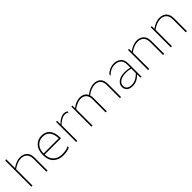

<svg xmlns="http://www.w3.org/2000/svg" viewBox="347 -2134 3580 3580"><g transform="rotate(-45 2137.5 -344.0)"><path d="M326 -512Q229 -512 119 -433V0H89V-688L119 -698V-461Q227 -540 326 -540Q410 -540 462.5 -490.5Q515 -441 515 -340V0H485V-340Q485 -426 441 -469Q397 -512 326 -512Z M1101 -27Q1043 10 923 10Q805 10 731.5 -60.5Q658 -131 658 -265Q658 -396 724.5 -469Q791 -542 896 -542Q1002 -542 1060 -470.5Q1118 -399 1118 -265V-249H688Q692 -137 758 -78.5Q824 -20 923 -20Q974 -20 1025 -30Q1076 -40 1101 -58ZM896 -512Q807 -512 748.5 -451Q690 -390 688 -278H1088Q1085 -392 1035.5 -452Q986 -512 896 -512Z M1269 -530H1297V-441Q1394 -540 1482 -540Q1525 -540 1559 -517V-487Q1524 -512 1480 -512Q1437 -512 1385.5 -481.5Q1334 -451 1299 -414V0H1269Z M1899 -512Q1813 -512 1702 -433V0H1672V-530H1700V-460Q1734 -484 1754.5 -497.5Q1775 -511 1816.5 -525.5Q1858 -540 1899 -540Q2016 -540 2058 -452Q2170 -540 2275 -540Q2354 -540 2404 -492.5Q2454 -445 2454 -347V0H2424V-347Q2424 -430 2382.5 -471Q2341 -512 2275 -512Q2174 -512 2067 -430Q2078 -397 2078 -357V0H2048V-347Q2048 -430 2006.5 -471Q1965 -512 1899 -512Z M2756 -18Q2862 -18 2963 -119V-239Q2909 -257 2844 -257Q2737 -257 2682 -219.5Q2627 -182 2627 -122Q2627 -69 2663 -43.5Q2699 -18 2756 -18ZM2963 -349Q2963 -433 2916.5 -472.5Q2870 -512 2800 -512Q2682 -512 2598 -418V-453Q2627 -487 2681.5 -513.5Q2736 -540 2800 -540Q2883 -540 2938 -492.5Q2993 -445 2993 -344V0H2965V-91Q2874 10 2756 10Q2677 10 2637 -26Q2597 -62 2597 -122Q2597 -191 2658.5 -237Q2720 -283 2832 -283Q2904 -283 2963 -266Z M3403 -512Q3306 -512 3196 -433V0H3166V-530H3194V-460Q3304 -540 3403 -540Q3487 -540 3539.5 -490.5Q3592 -441 3592 -340V0H3562V-340Q3562 -426 3518 -469Q3474 -512 3403 -512Z M4002 -512Q3905 -512 3795 -433V0H3765V-530H3793V-460Q3903 -540 4002 -540Q4086 -540 4138.5 -490.5Q4191 -441 4191 -340V0H4161V-340Q4161 -426 4117 -469Q4073 -512 4002 -512Z"/></g></svg>

Font: Roundo ExtraLight
Style: Regular
Weight: 250
Designer: Namrata Goyal (Gurmukhi), Shiva Nallaperumal (Latin)
Foundry: Indian Type Foundry
Version: Version 1.000;PS 1.0;hotconv 1.0.88;makeotf.lib2.5.647800